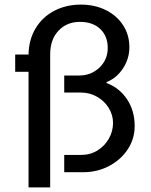

<svg xmlns="http://www.w3.org/2000/svg" viewBox="-20 -748 654 834"><path d="M542 -543Q542 -493 514 -450.5Q486 -408 442 -391L444 -387Q499 -366 532 -316.5Q565 -267 565 -200Q565 -145 535 -99.5Q505 -54 454 -27Q403 0 342 0H259V-75H332Q372 -75 403.5 -94.5Q435 -114 453 -146Q471 -178 471 -214Q471 -249 452 -279.5Q433 -310 401 -328Q369 -346 332 -346H259V-420H324Q376 -420 412 -454.5Q448 -489 448 -540Q448 -591 415.5 -622Q383 -653 327 -653Q270 -653 234 -614.5Q198 -576 198 -513V66H104V-436H46V-511H104Q105 -576 135 -625.5Q165 -675 216.5 -701.5Q268 -728 331 -728Q392 -728 440 -704Q488 -680 515 -638Q542 -596 542 -543Z"/></svg>

Font: Chivo
Style: Regular
Weight: 400
Designer: Hector Gatti
Foundry: Omnibus-Type
Version: Version 1.006; ttfautohint (v1.4.1)